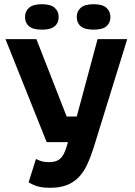

<svg xmlns="http://www.w3.org/2000/svg" viewBox="-20 -886 640 913"><path d="M297 -332H345L444 -700H585L425 -183Q411 -139 394.5 -103.5Q378 -68 354.5 -43.5Q331 -19 298 -6Q265 7 218 7Q189 7 166 2Q143 -3 116 -19L151 -130Q169 -121 182.5 -118Q196 -115 212 -115Q234 -115 249 -121Q264 -127 273.5 -139Q283 -151 290 -169Q297 -187 303 -210H202L6 -700H153ZM99 -805Q99 -832 118 -849Q137 -866 179 -866Q221 -866 240 -849Q259 -832 259 -805Q259 -777 240 -761Q221 -745 179 -745Q137 -745 118 -761Q99 -777 99 -805ZM345 -805Q345 -832 364 -849Q383 -866 425 -866Q467 -866 486 -849Q505 -832 505 -805Q505 -777 486 -761Q467 -745 425 -745Q383 -745 364 -761Q345 -777 345 -805Z"/></svg>

Font: PT Mono
Style: Bold
Weight: 700
Monospace: yes
Designer: A.Korolkova, I.Chaeva
Foundry: ParaType Ltd
Version: Version 1.000 OFL